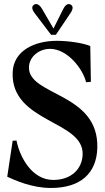

<svg xmlns="http://www.w3.org/2000/svg" viewBox="-20 -919 522 955"><path d="M233 16C382 16 460 -58 464 -182C473 -459 122 -441 124 -584C125 -638 175 -676 229 -676C317 -676 394 -573 408 -510L432 -512L429 -690C389 -707 312 -716 263 -716C153 -716 47 -668 43 -559C33 -308 399 -321 391 -149C388 -78 334 -24 245 -24C138 -24 78 -139 62 -220L43 -219L16 -40C53 -23 138 16 233 16ZM150 -896C138 -889 136 -875 152 -854L234 -746H258L330 -853C345 -875 344 -889 332 -896C320 -903 306 -897 295 -875L246 -777L189 -875C176 -897 162 -903 150 -896Z"/></svg>

Font: RL Madena
Style: Regular
Weight: 400
Designer: I Kadek Wantara Putra
Foundry: Roughlines ID
Version: Version 1.000;Glyphs 3.1.2 (3151)